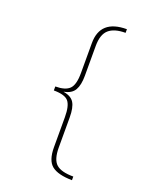

<svg xmlns="http://www.w3.org/2000/svg" viewBox="-160 -799 819 1042"><g transform="rotate(20 250.0 -278.0)"><path d="M388 137Q318 137 289 111Q260 85 260 16V-157Q260 -215 243 -242.5Q226 -270 182 -277V-278Q226 -286 243 -315.5Q260 -345 260 -398V-571Q260 -637 291.5 -665Q323 -693 388 -693V-714Q235 -714 235 -578V-405Q235 -337 210.5 -313Q186 -289 129 -289V-266Q193 -266 214 -241Q235 -216 235 -150V23Q235 100 271 128.5Q307 157 388 158Z"/></g></svg>

Font: Noto Sans Mono UI Condensed Thin
Style: Regular
Weight: 250
Width: 3
Designer: Monotype Design team
Foundry: Monotype Imaging Inc.
Version: 1.000